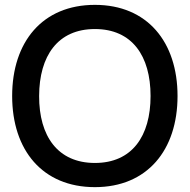

<svg xmlns="http://www.w3.org/2000/svg" viewBox="-20 -755 780 790"><path d="M370.5 15C586 15 710.5 -137.5 710.5 -360C710.5 -582.5 586 -735 370.5 -735C154.5 -735 30 -582.5 30 -360C30 -137.5 154.5 15 370.5 15ZM370.5 -84.5C217.5 -84.5 140.5 -195 141 -360C141.5 -525 217.5 -635.5 370.5 -635.5C523.5 -635.5 599.5 -525 599.5 -360C599.5 -195 523.5 -84.5 370.5 -84.5Z"/></svg>

Font: Vela Sans SemBd
Style: Regular
Weight: 600
Designer: Principal design: Mikhail Sharanda - project Manrope.
Design modification: Ravid Balaliev
Foundry: Mikhail Sharanda
Version: Version 1.001